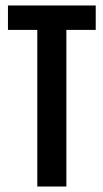

<svg xmlns="http://www.w3.org/2000/svg" viewBox="-20 -680 377 700"><path d="M116 0V-571H9V-660H329V-571H222V0Z"/></svg>

Font: Bricolage Grotesque 96pt Condensed Medium
Style: Regular
Weight: 500
Width: 3
Designer: Mathieu Triay
Foundry: Atelier Triay
Version: Version 1.001; ttfautohint (v1.8.4.7-5d5b);gftools[0.9.33.de